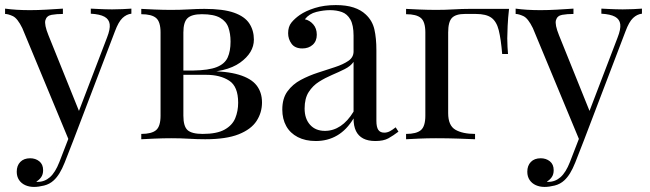

<svg xmlns="http://www.w3.org/2000/svg" viewBox="-24 -549 2561 757"><path d="M494 -515V-495Q475 -493 459 -478Q443 -463 429 -425L265 5H248L64 -438Q45 -477 26.5 -485.5Q8 -494 -4 -494V-515Q18 -512 42 -510.5Q66 -509 94 -509Q125 -509 159.5 -511Q194 -513 224 -515V-494Q199 -494 179.5 -490.5Q160 -487 155 -469.5Q150 -452 167 -410L290 -105L284 -103L398 -401Q411 -434 408.5 -453.5Q406 -473 388 -483Q370 -493 334 -495V-515Q352 -514 365 -513.5Q378 -513 390.5 -512.5Q403 -512 418 -512Q441 -512 459.5 -513Q478 -514 494 -515ZM265 5 231 92Q221 117 210.5 134Q200 151 188 162Q172 177 150 182.5Q128 188 110 188Q91 188 75.5 181Q60 174 51 160.5Q42 147 42 128Q42 104 56 89.5Q70 75 95 75Q116 75 131 87Q146 99 146 122Q146 139 138 150Q130 161 119 167Q121 168 122.5 168Q124 168 125 168Q152 168 173 149.5Q194 131 210 90L246 -3Z M782 -514Q856 -514 898.5 -499Q941 -484 959 -456.5Q977 -429 977 -393Q977 -341 922.5 -302Q868 -263 758 -263Q758 -263 753.5 -265Q749 -267 744 -269Q739 -271 739 -271Q799 -272 830.5 -284.5Q862 -297 873.5 -322Q885 -347 885 -385Q885 -416 876.5 -440.5Q868 -465 843.5 -479Q819 -493 772 -493Q732 -493 715.5 -477.5Q699 -462 699 -421V-93Q699 -51 715.5 -36Q732 -21 775 -21Q831 -21 861.5 -38Q892 -55 903.5 -83Q915 -111 915 -144Q915 -208 879.5 -231Q844 -254 789 -254H637Q637 -254 637 -262.5Q637 -271 637 -271H780L789 -269Q869 -269 917.5 -254.5Q966 -240 987.5 -212.5Q1009 -185 1009 -145Q1009 -105 987.5 -72Q966 -39 917 -19.5Q868 0 785 0Q754 0 721 -2Q688 -4 651 -4Q620 -4 585 -2.5Q550 -1 533 0V-21Q574 -21 591.5 -36Q609 -51 609 -93V-421Q609 -463 591.5 -478Q574 -493 533 -493V-514Q550 -513 585 -511.5Q620 -510 651 -510Q687 -510 721 -512Q755 -514 782 -514Z M1221 7Q1180 7 1150 -8.5Q1120 -24 1104.5 -52Q1089 -80 1089 -117Q1089 -161 1109.5 -189Q1130 -217 1162 -234Q1194 -251 1229.5 -262.5Q1265 -274 1297 -284.5Q1329 -295 1349.5 -309Q1370 -323 1370 -346V-408Q1370 -450 1357.5 -472Q1345 -494 1324 -501.5Q1303 -509 1277 -509Q1252 -509 1223.5 -502Q1195 -495 1178 -473Q1197 -469 1211 -453Q1225 -437 1225 -412Q1225 -387 1209 -372.5Q1193 -358 1168 -358Q1139 -358 1125.5 -376.5Q1112 -395 1112 -418Q1112 -444 1125 -460Q1138 -476 1158 -490Q1181 -506 1217.5 -517.5Q1254 -529 1300 -529Q1341 -529 1370 -519.5Q1399 -510 1418 -492Q1444 -468 1452 -433.5Q1460 -399 1460 -351V-73Q1460 -48 1467.5 -37Q1475 -26 1491 -26Q1502 -26 1512 -31Q1522 -36 1536 -47L1547 -30Q1526 -14 1507 -3.5Q1488 7 1456 7Q1427 7 1408 -3Q1389 -13 1379.5 -32.5Q1370 -52 1370 -82Q1343 -37 1305.5 -15Q1268 7 1221 7ZM1257 -33Q1290 -33 1318.5 -52Q1347 -71 1370 -109V-305Q1358 -288 1335 -276.5Q1312 -265 1285 -253.5Q1258 -242 1233.5 -226.5Q1209 -211 1193 -186Q1177 -161 1177 -121Q1177 -81 1198.5 -57Q1220 -33 1257 -33Z M1983 -514Q1979 -479 1977.5 -447Q1976 -415 1976 -398Q1976 -380 1977 -363.5Q1978 -347 1979 -336H1956Q1951 -395 1942.5 -429.5Q1934 -464 1913.5 -479Q1893 -494 1852 -494Q1842 -494 1831 -494Q1820 -494 1809 -494Q1773 -494 1758 -478.5Q1743 -463 1743 -421V-103Q1743 -54 1771.5 -37.5Q1800 -21 1849 -21V0Q1826 -1 1784 -2.5Q1742 -4 1695 -4Q1661 -4 1627.5 -2.5Q1594 -1 1577 0V-21Q1618 -21 1635.5 -36Q1653 -51 1653 -93V-421Q1653 -463 1635.5 -478Q1618 -493 1577 -493V-514Q1594 -513 1629 -511.5Q1664 -510 1697 -510Q1730 -510 1764 -512Q1798 -514 1827 -514Z M2507 -515V-495Q2488 -493 2472 -478Q2456 -463 2442 -425L2278 5H2261L2077 -438Q2058 -477 2039.5 -485.5Q2021 -494 2009 -494V-515Q2031 -512 2055 -510.5Q2079 -509 2107 -509Q2138 -509 2172.5 -511Q2207 -513 2237 -515V-494Q2212 -494 2192.5 -490.5Q2173 -487 2168 -469.5Q2163 -452 2180 -410L2303 -105L2297 -103L2411 -401Q2424 -434 2421.5 -453.5Q2419 -473 2401 -483Q2383 -493 2347 -495V-515Q2365 -514 2378 -513.5Q2391 -513 2403.5 -512.5Q2416 -512 2431 -512Q2454 -512 2472.5 -513Q2491 -514 2507 -515ZM2278 5 2244 92Q2234 117 2223.5 134Q2213 151 2201 162Q2185 177 2163 182.5Q2141 188 2123 188Q2104 188 2088.5 181Q2073 174 2064 160.5Q2055 147 2055 128Q2055 104 2069 89.5Q2083 75 2108 75Q2129 75 2144 87Q2159 99 2159 122Q2159 139 2151 150Q2143 161 2132 167Q2134 168 2135.5 168Q2137 168 2138 168Q2165 168 2186 149.5Q2207 131 2223 90L2259 -3Z"/></svg>

Font: Playfair Display
Style: Regular
Weight: 400
Designer: Claus Eggers Sørensen
Foundry: Claus Eggers Sørensen
Version: Version 1.203